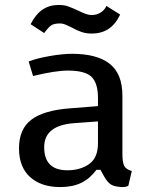

<svg xmlns="http://www.w3.org/2000/svg" viewBox="-20 -746 604 778"><path d="M270 -635Q267 -636 251.5 -643.5Q236 -651 223 -651Q198 -651 186.5 -642.5Q175 -634 159 -612L104 -648Q125 -689 153 -707.5Q181 -726 218 -726Q240 -726 256.5 -720Q273 -714 299 -702Q313 -695 326.5 -690Q340 -685 351 -685Q371 -685 387.5 -695Q404 -705 411 -722L467 -687Q447 -646 418.5 -628Q390 -610 352 -610Q329 -610 310 -616.5Q291 -623 270 -635ZM514 -53 500 7Q499 8 492.5 10Q486 12 475 12Q446 11 431 2.5Q416 -6 402 -31L387 -58H371Q344 -22 309 -5Q274 12 224 12Q147 12 102 -28.5Q57 -69 57 -145Q57 -223 107 -261Q157 -299 263 -307L377 -316V-349Q377 -409 351 -434.5Q325 -460 255 -460Q204 -460 114 -438L96 -497Q130 -510 182 -519Q234 -528 272 -528Q373 -528 424.5 -487.5Q476 -447 476 -358V-123Q476 -89 483 -74.5Q490 -60 514 -53ZM281 -247Q159 -238 159 -150Q159 -56 253 -56Q306 -56 341.5 -81.5Q377 -107 377 -165V-254Z"/></svg>

Font: Voces
Style: Regular
Weight: 400
Designer: Ana Paula Megda, Pablo Ugerman
Foundry: Ana Paula Megda, Pablo Ugerman
Version: Version 1.100